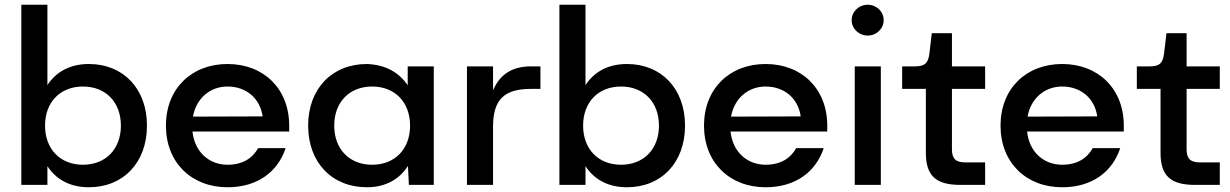

<svg xmlns="http://www.w3.org/2000/svg" viewBox="-20 -780 5191 810"><path d="M180 -760H70V0H180V-79C216 -24 274 10 355 10C500 10 600 -94 600 -250C600 -406 500 -510 355 -510C274 -510 216 -476 180 -421ZM330 -85C234 -85 170 -151 170 -250C170 -349 234 -415 330 -415C426 -415 490 -349 490 -250C490 -151 426 -85 330 -85Z M680 -250C680 -94 788 10 940 10C1066 10 1152 -55 1185 -155H1069C1045 -112 1003 -85 940 -85C862 -85 801 -139 792 -225H1200V-250C1200 -406 1092 -510 940 -510C788 -510 680 -406 680 -250ZM794 -288C808 -366 867 -415 940 -415C1018 -415 1077 -366 1088 -289Z M1705 0H1810V-500H1700V-420C1664 -474 1607 -507 1528 -510C1381 -510 1280 -406 1280 -250C1280 -94 1381 10 1528 10C1608 10 1666 -25 1701 -80ZM1550 -85C1454 -85 1390 -151 1390 -250C1390 -349 1454 -415 1550 -415C1646 -415 1710 -349 1710 -250C1710 -151 1646 -85 1550 -85Z M1950 0H2060V-245C2060 -359 2106 -405 2220 -405H2260V-500H2220C2140 -500 2089 -466 2060 -399V-500H1950Z M2450 -760H2340V0H2450V-79C2486 -24 2544 10 2625 10C2770 10 2870 -94 2870 -250C2870 -406 2770 -510 2625 -510C2544 -510 2486 -476 2450 -421ZM2600 -85C2504 -85 2440 -151 2440 -250C2440 -349 2504 -415 2600 -415C2696 -415 2760 -349 2760 -250C2760 -151 2696 -85 2600 -85Z M2950 -250C2950 -94 3058 10 3210 10C3336 10 3422 -55 3455 -155H3339C3315 -112 3273 -85 3210 -85C3132 -85 3071 -139 3062 -225H3470V-250C3470 -406 3362 -510 3210 -510C3058 -510 2950 -406 2950 -250ZM3064 -288C3078 -366 3137 -415 3210 -415C3288 -415 3347 -366 3358 -289Z M3586 -500V0H3696V-500ZM3641 -760C3603 -760 3573 -731 3573 -695C3573 -659 3603 -630 3641 -630C3678 -630 3708 -659 3708 -695C3708 -731 3678 -760 3641 -760Z M4031 0H4136V-95H4051C4012 -95 3996 -111 3996 -150V-405H4136V-500H3996V-640H3911L3901 -555C3896 -514 3882 -500 3841 -500H3786V-405H3886V-135C3886 -39 3928 0 4031 0Z M4201 -250C4201 -94 4309 10 4461 10C4587 10 4673 -55 4706 -155H4590C4566 -112 4524 -85 4461 -85C4383 -85 4322 -139 4313 -225H4721V-250C4721 -406 4613 -510 4461 -510C4309 -510 4201 -406 4201 -250ZM4315 -288C4329 -366 4388 -415 4461 -415C4539 -415 4598 -366 4609 -289Z M5021 0H5126V-95H5041C5002 -95 4986 -111 4986 -150V-405H5126V-500H4986V-640H4901L4891 -555C4886 -514 4872 -500 4831 -500H4776V-405H4876V-135C4876 -39 4918 0 5021 0Z"/></svg>

Font: Goli Medium
Style: Regular
Weight: 500
Designer: jaikishan Patel
Foundry: MagicType
Version: Version 1.000;Glyphs 3.2 (3242)